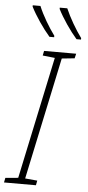

<svg xmlns="http://www.w3.org/2000/svg" viewBox="-81 -985 466 1019"><g transform="rotate(5 151.5 -475.0)"><path d="M298 -791H322V-799C291 -841 256 -901 235 -950H195V-943C219 -895 262 -832 298 -791ZM154 -791H179V-799C148 -841 112 -901 92 -950H51V-943C75 -895 118 -832 154 -791ZM-19 0H151L156 -25L91 -31L229 -682L297 -689L303 -714H132L127 -689L192 -682L54 -31L-14 -25Z"/></g></svg>

Font: Noto Sans SemiCondensed ExtraLight
Style: Italic
Weight: 200
Width: 4
Italic angle: -12°
Designer: Monotype Design Team
Foundry: Monotype Imaging Inc.
Version: Version 2.013